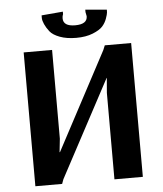

<svg xmlns="http://www.w3.org/2000/svg" viewBox="-57 -880 789 929"><g transform="rotate(-5 338.0 -415.0)"><path d="M337 -698Q291 -698 257.5 -710.5Q224 -723 209.5 -741.5Q195 -760 187 -778Q179 -796 179 -808V-821L283 -830V-818Q279 -809 279 -798Q279 -759 337 -759Q396 -759 396 -798L392 -818V-830L496 -821Q496 -816 495.5 -807.5Q495 -799 487.5 -778Q480 -757 465.5 -741Q451 -725 417.5 -711.5Q384 -698 337 -698ZM77 0V-650H215V-219L208 -154H210L462 -628L471 -650H599V0H461V-420L467 -492H466L215 -22L207 0Z"/></g></svg>

Font: Arsenal
Style: Bold
Weight: 700
Designer: Andrij Shevchenko
Foundry: Stairsfor
Version: Version 2.001;PS 002.001;hotconv 1.0.88;makeotf.lib2.5.64775